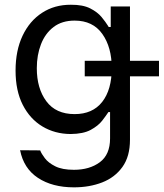

<svg xmlns="http://www.w3.org/2000/svg" viewBox="-20 -564 689 808"><path d="M291.2 224.4Q200.3 224.4 139.9 184.7Q79.5 144.9 64.6 68.2L149.1 68.9Q154.1 82.4 168.7 101.7Q183.2 121.1 212.5 135.8Q241.8 150.6 291.2 150.6Q357.2 150.6 400.2 118.6Q443.2 86.6 443.2 18.5V-92.3H436.1Q426.8 -77.8 410 -56.1Q393.1 -34.4 361.7 -17.4Q330.3 -0.4 277 0Q210.9 -0.4 158.6 -31.8Q106.2 -63.2 75.8 -122.7Q45.5 -182.2 45.5 -267Q45.5 -351.2 74.9 -413.5Q104.4 -475.9 157 -510.1Q209.5 -544.4 278.4 -544Q328.5 -544.4 359.4 -528.8Q390.3 -513.1 407.5 -492.2Q424.7 -471.2 434.3 -455.6Q436.4 -452.1 437.5 -450.3H446V-536.9H527V24.1Q527 94.5 495.2 138.7Q463.4 182.9 410 203.7Q356.5 224.4 291.2 224.4ZM294 -83.8Q369.7 -83.8 410 -135.1Q450.3 -186.4 450.3 -277Q450.3 -365.4 410.5 -421.3Q370.7 -477.3 294 -477.3Q240.8 -477.3 205.4 -450.3Q170.1 -423.3 152.5 -377.8Q134.9 -332.4 134.9 -277Q134.9 -191.8 175.1 -137.8Q215.2 -83.8 294 -83.8ZM336.6 -242.9V-308.2H649.1V-242.9Z"/></svg>

Font: Inter Zeller
Style: Regular
Weight: 400
Designer: Rasmus Andersson; Joe Bland
Foundry: zeller
Version: Version 3.015;git-dec3a8cb1